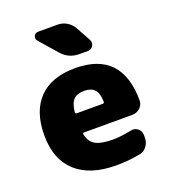

<svg xmlns="http://www.w3.org/2000/svg" viewBox="-142 -871 864 983"><g transform="rotate(-20 290.5 -380.0)"><path d="M364 -310Q373 -310 373 -319Q372 -365 353.5 -385Q335 -405 298 -405Q259 -405 239.5 -385.5Q220 -366 215 -318Q215 -310 223 -310ZM293 -530Q547 -530 548 -262Q548 -238 530 -221.5Q512 -205 487 -205H225Q216 -205 218 -196Q227 -154 257.5 -137Q288 -120 353 -120Q394 -120 453 -132Q474 -137 491 -123.5Q508 -110 508 -88V-72Q508 -47 492.5 -26.5Q477 -6 453 -2Q392 10 323 10Q181 10 104.5 -59.5Q28 -129 28 -260Q28 -390 96 -460Q164 -530 293 -530ZM286 -770Q312 -770 335 -756.5Q358 -743 371 -720L415 -640Q424 -623 414.5 -606.5Q405 -590 386 -590H340Q282 -590 245 -632L161 -728Q150 -740 156.5 -755Q163 -770 180 -770Z"/></g></svg>

Font: Rounded Mplus 1c Black
Style: Regular
Weight: 900
Version: Version 1.059.20150529